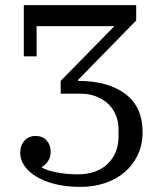

<svg xmlns="http://www.w3.org/2000/svg" viewBox="-20 -718 644 750"><path d="M295 12Q237 12 193 0.5Q149 -11 119 -30Q89 -49 74 -72.5Q59 -96 59 -120Q59 -150 75.5 -168.5Q92 -187 119 -187Q146 -187 162 -169.5Q178 -152 178 -125Q178 -103 166.5 -87Q155 -71 143 -66V-64Q160 -53 199 -45Q238 -37 283 -37Q358 -37 400.5 -78Q443 -119 443 -185V-212Q443 -245 431.5 -271Q420 -297 399.5 -315Q379 -333 352.5 -342.5Q326 -352 296 -352H217V-402L427 -616H123V-498H73V-698H512V-638L285 -406V-402Q401 -402 469 -351.5Q537 -301 537 -202Q537 -153 518.5 -113.5Q500 -74 467.5 -46Q435 -18 390.5 -3Q346 12 295 12Z"/></svg>

Font: IBM Plex Serif
Style: Regular
Weight: 400
Designer: Mike Abbink, Paul van der Laan, Pieter van Rosmalen
Foundry: Bold Monday
Version: Version 3.001